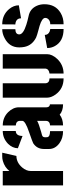

<svg xmlns="http://www.w3.org/2000/svg" viewBox="563 -1165 606 1772"><g transform="rotate(-90 866.0 -279.0)"><path d="M41 0V-556.6H173.8V-495.1Q208 -539.1 266.6 -555.7Q287.1 -561.5 307.6 -561.5H342.8L312.5 -430.7Q251 -429.7 206.1 -377Q173.8 -338.9 173.8 -297.9V0Z M377 -128.9Q377 -72.3 430.7 -33.2Q476.6 0 542 0V-120.1Q492.2 -120.1 486.3 -143.6Q485.4 -149.4 485.4 -155.3V-168.9Q486.3 -185.5 498 -191.4Q502.9 -194.3 534.2 -202.1Q610.4 -223.6 636.7 -239.3V-159.2Q636.7 -129.9 609.4 -122.1Q602.5 -120.1 594.7 -120.1V0Q655.3 -1 693.4 -31.2Q729.5 0 789.1 0V-121.1Q762.7 -123 761.7 -152.3V-407.2Q761.7 -460.9 716.8 -506.8Q667 -556.6 593.8 -556.6V-436.5Q635.7 -433.6 636.7 -398.4V-376Q636.7 -348.6 532.2 -313.5Q442.4 -282.2 429.7 -275.4Q377.9 -241.2 377 -178.7ZM383.8 -417 497.1 -374Q498 -435.5 543 -436.5V-556.6Q475.6 -556.6 424.8 -507.8Q384.8 -466.8 383.8 -417Z M850.6 -147.5V-556.6H983.4V-163.1Q985.4 -126 1028.3 -125V4.9Q932.6 4.9 878.9 -70.3Q850.6 -110.4 850.6 -147.5ZM1073.2 4.9V-125Q1115.2 -129.9 1119.1 -163.1V-556.6H1252V-147.5Q1252 -101.6 1209 -54.7Q1154.3 3.9 1073.2 4.9Z M1308.6 -146.5 1429.7 -168.9Q1429.7 -136.7 1462.9 -123Q1474.6 -119.1 1484.4 -118.2V4.9Q1371.1 4.9 1327.1 -75.2Q1308.6 -108.4 1308.6 -146.5ZM1314.5 -404.3Q1314.5 -495.1 1399.4 -539.1Q1441.4 -561.5 1482.4 -561.5V-440.4Q1434.6 -439.5 1434.6 -404.3Q1434.6 -367.2 1524.4 -338.9Q1557.6 -328.1 1602.5 -318.4Q1669.9 -305.7 1698.2 -243.2Q1712.9 -210.9 1712.9 -171.9Q1712.9 -70.3 1632.8 -22.5Q1586.9 4.9 1528.3 4.9V-118.2Q1562.5 -118.2 1579.1 -140.6Q1586.9 -151.4 1586.9 -164.1Q1586.9 -194.3 1512.7 -216.8Q1501 -219.7 1476.6 -226.6Q1424.8 -240.2 1405.3 -249Q1334 -285.2 1319.3 -355.5Q1314.5 -378.9 1314.5 -404.3ZM1526.4 -440.4 1527.3 -561.5Q1615.2 -561.5 1668.9 -497.1Q1703.1 -455.1 1703.1 -408.2L1583 -387.7Q1583 -431.6 1536.1 -439.5Q1530.3 -440.4 1526.4 -440.4Z"/></g></svg>

Font: Post No Bills Colombo ExtraBold
Style: Regular
Weight: 800
Designer: Kosala Senevirathne, Siva Puranthara, Lasantha Premarathna, Tharique Azeez
Foundry: Mooniak
Version: Version 1.220 ; ttfautohint (v1.6)